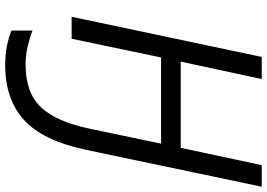

<svg xmlns="http://www.w3.org/2000/svg" viewBox="-161 -593 1003 721"><g transform="rotate(90 340.5 -232.5)"><path d="M224.6 249.5Q184.6 249.5 152.3 242.9Q120.1 236.3 94.7 226.1V147Q120.6 157.2 154.3 165Q188 172.9 222.7 172.9Q328.1 172.9 382.3 115.7Q436.5 58.6 462.9 -65.9L519.5 -335.9H195.8L125.5 0H43L193.8 -713.9H276.9L211.4 -409.7H535.2L600.1 -713.9H681.2L542.5 -53.2Q508.3 108.4 430.2 179Q352.1 249.5 224.6 249.5Z"/></g></svg>

Font: Open Sans
Style: Italic
Weight: 400
Italic angle: -12°
Designer: Monotype Design Team
Foundry: Monotype Imaging Inc.
Version: Version 3.000; ttfautohint (v1.8.4)